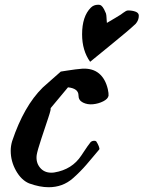

<svg xmlns="http://www.w3.org/2000/svg" viewBox="-20 -785 602 805"><path d="M428.2 -689Q427.7 -694.3 427.2 -701.7Q426.8 -709 426.5 -712.6Q426.3 -716.3 425.8 -720.9Q425.3 -725.6 424.3 -728.5Q423.3 -731.4 421.9 -733.9Q410.6 -761.7 398.9 -764.2Q397 -765.1 391.1 -765.1Q373 -765.1 360.8 -752.9Q324.2 -716.3 324.2 -641.1Q324.2 -573.2 357.9 -525.9L451.2 -602.1Q517.6 -655.8 548.8 -685.1Q562 -700.2 562 -719.2Q562 -731 548.3 -736.1Q534.7 -741.2 517.1 -741.2Q512.7 -741.2 507.6 -738.5Q502.4 -735.8 496.1 -731Q489.7 -726.1 486.8 -724.1Q481 -720.7 462.4 -709.2Q443.8 -697.8 428.2 -689ZM191.9 -331.1Q240.2 -388.7 265.1 -418.9Q309.1 -414.1 309.1 -384.8Q309.1 -364.3 327.9 -355Q346.7 -345.7 369.6 -347.9Q392.6 -350.1 412.6 -360.1Q432.6 -370.1 435.1 -383.8Q436 -393.1 432.1 -411.1Q421.9 -454.6 395.3 -476.8Q368.7 -499 326.2 -497.1Q311.5 -496.1 296.4 -494.1Q281.2 -492.2 261 -489Q240.7 -485.8 234.9 -484.9Q223.6 -474.6 198 -452.4Q172.4 -430.2 159.2 -418Q80.1 -340.3 30.8 -192.9Q24.9 -172.9 24.9 -152.8Q24.9 -108.9 47.1 -69.3Q69.3 -29.8 102.1 -16.1Q146.5 0 184.1 0Q242.7 0 285.2 -37.1Q299.3 -49.3 315.2 -65.4Q331.1 -81.5 341.6 -93.8Q352.1 -106 369.9 -127.2Q387.7 -148.4 396 -158.2Q398.4 -161.6 394 -172.4Q389.6 -183.1 383.8 -191.9Q380.9 -194.8 376 -194.8Q365.7 -194.8 359.9 -189Q353.5 -181.2 347.2 -172.1Q340.8 -163.1 333 -151.1Q325.2 -139.2 320.8 -132.8Q282.2 -74.2 208 -62Q203.1 -61 194.8 -61Q165 -61 147.5 -82.5Q129.9 -104 133.8 -134.8Q136.7 -153.3 153.1 -202.9Q169.4 -252.4 182.4 -291Q195.3 -329.6 191.9 -331.1Z"/></svg>

Font: Sonetni venez Italic
Style: Regular
Weight: 400
Italic angle: -14°
Designer: Alja Herlah
Foundry: Type Salon
Version: Version 1.000;hotconv 1.0.109;makeotfexe 2.5.65596